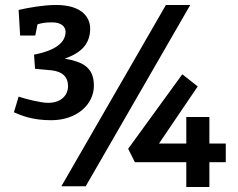

<svg xmlns="http://www.w3.org/2000/svg" viewBox="-20 -750 959 773"><path d="M121 -473 187 -467C230 -462 254 -442 254 -402C254 -371 230 -336 174 -336C145 -336 88 -350 55 -361L36 -298C64 -286 108 -266 186 -266C290 -266 358 -330 358 -405C358 -480 312 -501 241 -514C303 -536 343 -570 343 -635C343 -680 310 -730 205 -730C156 -730 94 -719 55 -710L61 -607H122L131 -652C147 -657 162 -660 190 -660C226 -660 244 -643 244 -622C244 -557 152 -537 117 -530ZM648 -730 227 0H325L746 -730ZM889 -172H823V-279H730V-172H620L776 -402L714 -451L496 -151L523 -97H730V3H823V-97H889Z"/></svg>

Font: Enriqueta
Style: Bold
Weight: 700
Designer: Viviana Monsalve, Gustavo Ibarra
Foundry: Viviana Monsalve, Gustavo Ibarra
Version: Version 1.002